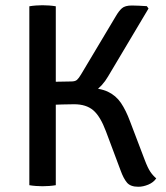

<svg xmlns="http://www.w3.org/2000/svg" viewBox="-20 -707 634 733"><path d="M92 -683Q103.5 -685 117.2 -686Q131 -687 142 -687Q154 -687 167.8 -686Q181.5 -685 193 -683V0Q181.5 2 167.8 3Q154 4 142 4Q131 4 117.2 3Q103.5 2 92 0ZM576.5 -26Q566 -10.5 546.2 -2.2Q526.5 6 508 6Q478 6 464.8 -9.8Q451.5 -25.5 440.5 -56L384.5 -205.5Q363 -263 336 -286Q309 -309 263 -309Q248.5 -309 217.8 -308.2Q187 -307.5 141 -304.5V-371.5H309.5Q360.5 -371.5 391.5 -357Q422.5 -342.5 441.8 -314Q461 -285.5 476.5 -243.5L532.5 -96.5Q544 -66 553.8 -51.5Q563.5 -37 576.5 -26ZM421.5 -644Q433.5 -665 445.5 -675.5Q457.5 -686 483.5 -686Q496.5 -686 511 -685.2Q525.5 -684.5 540.5 -683.5L547 -674.5L392.5 -415Q371 -378 338.8 -356.2Q306.5 -334.5 258.5 -334.5H141V-393Q166 -394.5 196.8 -395Q227.5 -395.5 252 -396Q267 -396 274 -402.2Q281 -408.5 289.5 -423Z"/></svg>

Font: Signika Negative
Style: Regular
Weight: 400
Designer: Anna Giedry
Foundry: Anna Giedry
Version: Version 2.001